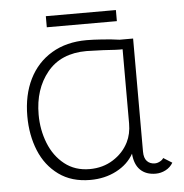

<svg xmlns="http://www.w3.org/2000/svg" viewBox="-47 -652 676 707"><g transform="rotate(-5 290.5 -298.5)"><path d="M565 -28Q555 -11 537.5 -2Q520 7 501 7Q465 7 444 -13.5Q423 -34 420 -74Q399 -36 356 -13.5Q313 9 259 9Q190 9 142.5 -25.5Q95 -60 71.5 -117.5Q48 -175 48 -245Q48 -323 77 -381.5Q106 -440 160.5 -472.5Q215 -505 290 -505Q313 -505 348.5 -502.5Q384 -500 411 -496H461V-78Q461 -54 472 -42.5Q483 -31 501 -31Q510 -31 519.5 -36Q529 -41 533 -48ZM419 -460Q403 -459 347 -463L286 -465Q191 -465 140.5 -403Q90 -341 90 -247Q90 -191 109.5 -141.5Q129 -92 167.5 -61.5Q206 -31 260 -31Q309 -31 347 -55Q385 -79 404 -117Q419 -147 419 -186ZM148 -606H407V-565H148Z"/></g></svg>

Font: Bellota Light
Style: Regular
Weight: 300
Designer: Kemie Guaida
Foundry: Kemie Guaida
Version: Version 4.001